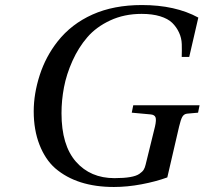

<svg xmlns="http://www.w3.org/2000/svg" viewBox="-20 -727 812 762"><path d="M113.8 -285.2Q113.8 -355 137.7 -429Q161.6 -502.9 209 -563Q263.2 -631.8 347.2 -669.4Q431.2 -707 543 -707Q675.8 -707 767.1 -657.2L731 -501H701.2Q702.1 -526.9 701.4 -551.5Q700.7 -576.2 690.4 -598.1Q680.2 -620.1 663.3 -636.5Q646.5 -652.8 615.5 -662.4Q584.5 -671.9 542 -671.9Q473.1 -671.9 417.5 -646Q361.8 -620.1 326.7 -579.3Q291.5 -538.6 267.6 -485.4Q243.7 -432.1 233.9 -380.4Q224.1 -328.6 224.1 -277.8Q224.1 -150.4 281.5 -85.2Q338.9 -20 434.1 -20Q471.7 -20 496.1 -24.2Q520.5 -28.3 533 -36.9Q545.4 -45.4 550.3 -53.5Q555.2 -61.5 558.1 -74.2L595.2 -225.1Q601.1 -251.5 597.2 -261.5Q593.3 -271.5 578.1 -272.9L502.9 -279.8L508.8 -309.1H772L766.1 -279.8L722.2 -275.9Q710 -274.4 703.6 -263.4Q697.3 -252.4 690.9 -225.1L644 -22.9Q598.6 -6.3 541.7 4.4Q484.9 15.1 432.1 15.1Q285.6 15.1 199.2 -59.1Q159.7 -93.8 136.7 -152.6Q113.8 -211.4 113.8 -285.2Z"/></svg>

Font: Linguistics Pro
Style: Italic
Weight: 400
Italic angle: -12°
Designer: Stefan Peev, Context Ltd
Foundry: Stefan Peev, Context Ltd
Version: Version 001.000